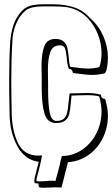

<svg xmlns="http://www.w3.org/2000/svg" viewBox="-20 -723 527 902"><path d="M29 -536Q38 -635 94 -682Q113 -695 134.5 -699Q156 -703 182 -703H226Q284 -703 328 -688.5Q372 -674 406 -635Q444 -602 465.5 -553Q487 -504 487 -452Q487 -431 482.5 -404Q478 -377 466 -377Q439 -371 412 -371Q386 -371 323 -380Q322 -383 320 -388.5Q318 -394 314.5 -396.5Q311 -399 303 -400Q295 -422 293 -456Q290 -485 284.5 -497.5Q279 -510 261 -510Q228 -510 216.5 -478.5Q205 -447 205 -394L206 -329V-295Q206 -238 212.5 -199.5Q219 -161 238 -156H236Q238 -155 245 -155Q268 -155 279.5 -165Q291 -175 295 -191.5Q299 -208 302 -241Q303 -254 307 -284Q330 -284 343 -285L387 -286Q428 -286 454 -278Q456 -266 459 -263Q462 -260 474 -258Q487 -214 487 -180Q487 -125 464 -76.5Q441 -28 398 3.5Q355 35 299 39Q298 40 298 44L269 158Q258 157 242 157L211 158Q203 159 188 159H181Q169 159 165 156.5Q161 154 161 145V139Q146 139 143.5 137Q141 135 141 125Q141 118 151 80Q161 42 162 37Q98 29 62.5 -34.5Q27 -98 25 -184V-194Q23 -280 23 -339Q23 -450 28 -525V-529Q28 -534 30 -538ZM35 -194V-184Q38 -103 66.5 -47.5Q95 8 159 8Q170 8 177 7V10Q174 30 161 82Q151 115 151 125Q151 129 162 129L190 128Q212 126 225 126L241 127V125Q249 99 261 50Q264 34 271 9L274 10Q328 8 370 -22.5Q412 -53 434.5 -100Q457 -147 457 -200Q457 -232 446 -270Q427 -276 388 -276L346 -275Q335 -274 316 -274L313 -242Q310 -209 306 -190Q302 -171 287.5 -158Q273 -145 244 -145Q202 -145 189 -189.5Q176 -234 176 -306V-348L175 -414Q175 -471 188 -505.5Q201 -540 240 -540Q266 -540 279 -528Q292 -516 296 -499.5Q300 -483 303 -454Q305 -421 310 -409H312Q368 -401 392 -401Q421 -401 444 -407L447 -408Q457 -437 457 -472Q457 -538 422.5 -597Q388 -656 331 -679Q309 -688 284.5 -690.5Q260 -693 226 -693H182Q129 -693 103 -676Q72 -651 55 -609.5Q38 -568 38 -524Q33 -449 33 -339Q33 -288 35 -194Z"/></svg>

Font: Londrina Shadow
Style: Regular
Weight: 400
Designer: Marcelo Magalhaes
Foundry: Marcelo Magalhães
Version: Version 1.002